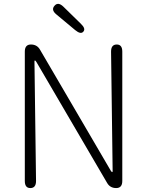

<svg xmlns="http://www.w3.org/2000/svg" viewBox="-20 -955 747 975"><path d="M134 0Q106 0 106 -36V-693Q106 -729 137 -729Q168 -729 183 -703L542 -89Q547 -81 549.5 -81Q552 -81 552 -86L544 -693Q544 -729 573 -729Q601 -729 601 -693V-36Q601 0 570 0Q539 0 524 -26L165 -640Q160 -648 157.5 -648Q155 -648 155 -643L163 -36Q163 0 134 0ZM403 -794Q390 -779 362 -802L266 -882Q238 -905 257 -926Q275 -947 302 -921L391 -834Q417 -809 403 -794Z"/></svg>

Font: Resource Han Rounded JP Light
Style: Regular
Weight: 300
Designer: Cyano Hao (round all glyphs); Ryoko NISHIZUKA 西塚涼子 (kana, bopomofo & ideographs); Paul D. Hunt (Latin, Greek & Cyrillic)
Foundry: Cyano Hao
Version: 0.990